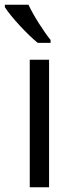

<svg xmlns="http://www.w3.org/2000/svg" viewBox="-39 -786 311 806"><path d="M167 0H85.9V-535.2H167ZM173.3 -606H119.6Q87.9 -631.3 44.4 -678.2Q1 -725.1 -18.6 -755.9V-766.1H80.6Q96.2 -732.4 124 -688.5Q151.9 -644.5 173.3 -618.2Z"/></svg>

Font: OpenSans-Regular
Style: Regular
Weight: 400
Foundry: Ascender Corporation
Version: Version 1.10